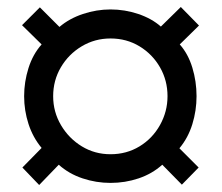

<svg xmlns="http://www.w3.org/2000/svg" viewBox="-20 -622 634 549"><path d="M92 -93 44 -143 99 -199Q74 -229 61.5 -267.5Q49 -306 49 -347Q49 -388 61.5 -427.5Q74 -467 99 -495L43 -550L94 -601L150 -545Q178 -569 217 -582Q256 -595 296 -595Q337 -595 375.5 -582Q414 -569 440 -546L497 -602L549 -549L494 -495Q518 -468 530 -428.5Q542 -389 542 -347Q542 -306 530 -267Q518 -228 493 -198L548 -143L500 -94L444 -151Q415 -125 376.5 -112Q338 -99 296 -99Q255 -99 216 -112Q177 -125 148 -151ZM296 -181Q342 -181 379 -203.5Q416 -226 437.5 -264.5Q459 -303 459 -347Q459 -392 437.5 -429.5Q416 -467 379 -489.5Q342 -512 296 -512Q251 -512 213.5 -489.5Q176 -467 154 -429.5Q132 -392 132 -347Q132 -302 154.5 -264Q177 -226 214 -203.5Q251 -181 296 -181Z"/></svg>

Font: Archivo SemiExpanded SemiBold
Style: Regular
Weight: 600
Width: 6
Designer: Hector Gatti
Foundry: Omnibus-Type
Version: Version 2.001